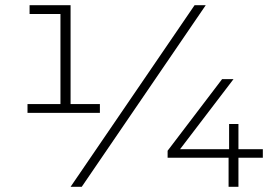

<svg xmlns="http://www.w3.org/2000/svg" viewBox="-20 -720 1065 740"><path d="M365 -319V-285H86V-319H213V-666H94V-700H252V-319ZM730 -700H773L295 0H252ZM993 -145V-112H899V0H861V-112H626V-139L836 -415H880L674 -145H863V-242H899V-145Z"/></svg>

Font: mBank Light
Style: Regular
Weight: 300
Designer: Julieta Ulanovsky
Foundry: Julieta Ulanovsky
Version: Version 7.200;PS 007.200;hotconv 1.0.88;makeotf.lib2.5.64775